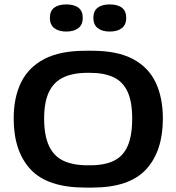

<svg xmlns="http://www.w3.org/2000/svg" viewBox="-20 -840 799 870"><path d="M367 10Q195 10 118.5 -72.5Q42 -155 42 -303Q42 -398 75.5 -466.5Q109 -535 180.5 -572.5Q252 -610 367 -610H398Q511 -610 581.5 -573Q652 -536 685 -467Q718 -398 718 -303Q718 -155 642 -72.5Q566 10 398 10ZM377 -91H388Q454 -91 496 -111.5Q538 -132 558.5 -178.5Q579 -225 579 -303Q579 -379 558 -424.5Q537 -470 494.5 -490Q452 -510 388 -510H377Q310 -510 266.5 -489Q223 -468 201.5 -422.5Q180 -377 180 -303Q180 -226 202 -179Q224 -132 267.5 -111.5Q311 -91 377 -91ZM280 -697Q246 -697 226 -712.5Q206 -728 206 -759Q206 -790 225.5 -805Q245 -820 280 -820Q316 -820 335.5 -805Q355 -790 355 -759Q355 -728 335 -712.5Q315 -697 280 -697ZM477 -697Q443 -697 423 -712.5Q403 -728 403 -759Q403 -790 422.5 -805Q442 -820 477 -820Q513 -820 532.5 -805Q552 -790 552 -759Q552 -728 532 -712.5Q512 -697 477 -697Z"/></svg>

Font: Red Rose SemiBold
Style: Regular
Weight: 600
Designer: Jaikishan Patel
Version: Version 2.000